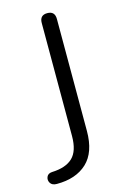

<svg xmlns="http://www.w3.org/2000/svg" viewBox="-167 -542 502 783"><g transform="rotate(-15 84.0 -150.5)"><path d="M-27 191Q-47 191 -54.5 178.5Q-62 166 -56.5 153Q-51 140 -34 139Q25 137 54 109Q83 81 83 18V-459Q83 -492 115 -492Q147 -492 147 -459V14Q147 104 100.5 147.5Q54 191 -27 191Z"/></g></svg>

Font: Chiron GoRound TC L
Style: Regular
Weight: 300
Designer: Ryoko NISHIZUKA 西塚涼子 (kana, bopomofo & ideographs); Paul D. Hunt (Latin, Greek & Cyrillic); Sandoll Communications 산돌커뮤니
Foundry: Adobe
Version: Version 1.000;hotconv 1.1.1;makeotfexe 2.6.0